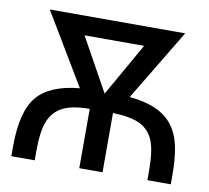

<svg xmlns="http://www.w3.org/2000/svg" viewBox="-64 -599 729 671"><g transform="rotate(10 300.0 -264.0)"><path d="M583 0H500V-34.2Q500 -104.5 485.6 -139.9Q471.2 -175.3 438 -191.9Q404.8 -208.5 340.8 -210.4V0H258.3V-210.4Q197.8 -210.4 164.1 -193.6Q130.4 -176.8 115.2 -140.4Q100.1 -104 100.1 -34.2V0H17.1V-34.2Q17.1 -158.2 61.5 -211.9Q106 -265.6 211.9 -275.4L60.5 -528.3H541L388.7 -275.4Q460.9 -268.6 503.2 -242.4Q545.4 -216.3 564.2 -168Q583 -119.6 583 -34.2ZM407.2 -460.4H195.8L300.3 -272Z"/></g></svg>

Font: Cousine
Style: Regular
Weight: 400
Monospace: yes
Designer: Steve Matteson
Foundry: Ascender Corporation
Version: Version 1.20